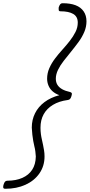

<svg xmlns="http://www.w3.org/2000/svg" viewBox="-50 -1095 556 1190"><path d="M-17 75Q-29 75 -30 67Q-31 59 -28 50Q-24 36 -18.5 30.5Q-13 25 -4 25Q49 25 88.5 7.5Q128 -10 149.5 -43Q171 -76 172 -125Q171 -141 169 -157Q167 -173 163 -188Q159 -203 156 -221.5Q153 -240 150.5 -260Q148 -280 147 -304Q147 -352 167 -392.5Q187 -433 225.5 -462Q264 -491 318 -505Q293 -514 276 -529Q259 -544 250.5 -564.5Q242 -585 242 -607Q242 -641 255.5 -672Q269 -703 290.5 -731.5Q312 -760 336.5 -787Q361 -814 382.5 -841.5Q404 -869 418 -897Q432 -925 432 -955Q432 -992 404 -1008.5Q376 -1025 325 -1025Q315 -1025 314 -1032.5Q313 -1040 314 -1050Q319 -1064 324 -1069.5Q329 -1075 338 -1075Q386 -1075 418.5 -1062.5Q451 -1050 468.5 -1024.5Q486 -999 486 -963Q486 -929 472.5 -897Q459 -865 437 -835Q415 -805 391 -775.5Q367 -746 345 -718Q323 -690 309.5 -662Q296 -634 296 -607Q296 -585 306 -569Q316 -553 335.5 -542Q355 -531 383 -525Q392 -523 394.5 -518Q397 -513 393 -500Q389 -486 383.5 -481Q378 -476 369 -475Q316 -468 278 -445Q240 -422 220.5 -386.5Q201 -351 201 -304Q201 -282 203.5 -263.5Q206 -245 210 -228.5Q214 -212 217 -196Q220 -180 223 -163Q226 -146 226 -125Q226 -66 194.5 -20.5Q163 25 108 50Q53 75 -17 75Z"/></svg>

Font: Playwrite RO ExtraLight
Style: Regular
Weight: 250
Version: Version 1.002